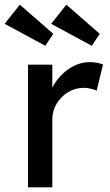

<svg xmlns="http://www.w3.org/2000/svg" viewBox="-48 -802 471 822"><path d="M72 0V-525H176V-426Q199 -473 243 -504.5Q287 -536 336 -536Q353 -536 368.5 -533Q384 -530 393 -526L366 -414Q354 -419 339.5 -422.5Q325 -426 311 -426Q275 -426 244.5 -408Q214 -390 195 -359Q176 -328 176 -290V0ZM345 -606 171 -700 236 -782 379 -657ZM146 -606 -28 -700 37 -782 180 -657Z"/></svg>

Font: Lexend
Style: Regular
Weight: 400
Designer: Bonnie Shaver-Troup, Thomas Jockin
Foundry: Lexend
Version: Version 1.007; ttfautohint (v1.8.3)